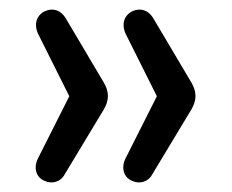

<svg xmlns="http://www.w3.org/2000/svg" viewBox="-20 -465 482 399"><path d="M73 -89C88 -82 106 -87 114 -102L196 -238C207 -257 207 -274 196 -293L116 -428C106 -444 90 -449 74 -442C56 -434 50 -415 59 -395L124 -265L59 -136C49 -116 55 -96 73 -89ZM255 -89C270 -82 288 -87 296 -102L378 -238C389 -257 389 -274 378 -293L298 -428C288 -444 272 -449 256 -442C238 -434 232 -415 241 -395L306 -265L241 -136C231 -116 237 -96 255 -89Z"/></svg>

Font: SN Pro Book
Style: Regular
Weight: 350
Designer: Tobias Whetton
Foundry: Supernotes
Version: Version 1.003;Glyphs 3.3 (3324)